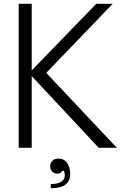

<svg xmlns="http://www.w3.org/2000/svg" viewBox="-20 -783 652 1017"><path d="M148 0H79V-763H148V-410L490 -763H577L225 -397L599 0H503L148 -380ZM249 192Q284 192 303.5 180Q323 168 323 146Q323 135 319 122H310Q302 137 285 137Q268 137 257 126Q246 115 246 97Q246 79 258 68Q270 57 290 57Q319 57 335.5 80Q352 103 352 141Q352 174 327.5 194Q303 214 249 214Z"/></svg>

Font: Open Sauce One Light
Style: Regular
Weight: 300
Designer: Alfredo Marco Pradil
Foundry: Creative Sauce Fz LLC
Version: Version 1.477